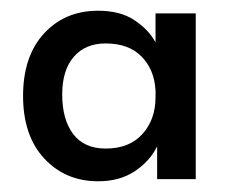

<svg xmlns="http://www.w3.org/2000/svg" viewBox="-20 -725 426 358"><path d="M163 -387Q102 -387 62.5 -429.5Q23 -472 23 -546Q23 -620 62 -662.5Q101 -705 163 -705Q204 -705 230.5 -687.5Q257 -670 270 -646V-700H345V-391H273V-452Q259 -424 231 -405.5Q203 -387 163 -387ZM177 -448Q221 -448 245.5 -475Q270 -502 270 -544V-556Q268 -595 244 -619.5Q220 -644 177 -644Q139 -644 117.5 -619Q96 -594 96 -549Q96 -502 116.5 -475Q137 -448 177 -448Z"/></svg>

Font: Tilda Sans Medium
Style: Regular
Weight: 500
Designer: ParaType Ltd
Foundry: ParaType Ltd
Version: Version 1.009